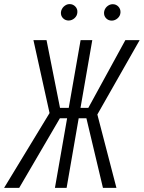

<svg xmlns="http://www.w3.org/2000/svg" viewBox="-52 -904 692 924"><path d="M363.8 -335H326.7L268.6 0H212.4L271 -335H236.3L40.5 0H-32.2L186.5 -359.9L108.9 -710.9H171.9L236.8 -384.8H278.8L335.9 -710.9H392.1L335.4 -384.8H373L551.3 -710.9H620.1L416.5 -353L508.3 0H443.4ZM241.2 -844.2Q241.7 -852.1 245.4 -859.4Q249 -866.7 254.6 -872.1Q260.3 -877.4 267.3 -880.9Q274.4 -884.3 282.7 -884.3Q299.3 -884.3 310.5 -872.6Q321.8 -860.8 320.3 -844.2Q319.3 -828.1 307.1 -816.9Q294.9 -805.7 278.8 -805.2Q262.2 -805.2 251.2 -816.4Q240.2 -827.6 241.2 -844.2ZM448.7 -843.8Q449.2 -851.6 452.6 -858.9Q456.1 -866.2 461.7 -871.6Q467.3 -877 474.6 -880.4Q481.9 -883.8 490.2 -883.8Q506.8 -883.8 517.8 -872.1Q528.8 -860.4 527.8 -843.8Q526.9 -827.6 514.4 -816.4Q502 -805.2 486.3 -804.7Q469.7 -804.7 458.7 -815.9Q447.8 -827.1 448.7 -843.8Z"/></svg>

Font: Roboto Mono Light
Style: Italic
Weight: 300
Designer: Google
Version: Version 2.000985; 2015; ttfautohint (v1.3)